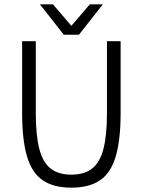

<svg xmlns="http://www.w3.org/2000/svg" viewBox="-20 -857 658 885"><path d="M536 -336Q536 -212 513.5 -136Q491 -60 441 -26Q391 8 309 8Q227 8 177 -26Q127 -60 104.5 -136Q82 -212 82 -336V-667H145V-336Q145 -234 161 -171.5Q177 -109 213 -80.5Q249 -52 309 -52Q369 -52 405 -80.5Q441 -109 457 -171.5Q473 -234 473 -336V-667H536ZM344 -697H274L164 -837H224L309 -738L394 -837H454Z"/></svg>

Font: Epunda Sans Light
Style: Regular
Weight: 300
Designer: Simon Atzbach
Foundry: typofactur
Version: Version 2.204; ttfautohint (v1.8.4.7-5d5b)